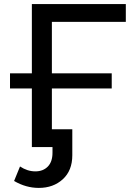

<svg xmlns="http://www.w3.org/2000/svg" viewBox="-20 -720 659 940"><path d="M234 -613V-361H527V-287H234V-87H334V40Q334 115 287.5 157.5Q241 200 170 200Q107 200 49 166L78 95Q114 119 153 119Q191 119 214 95.5Q237 72 237 28V0H136V-287H29V-361H136V-700H596V-613Z"/></svg>

Font: CMG Sans Medium
Style: Regular
Weight: 500
Designer: Julieta Ulanovsky
Foundry: Julieta Ulanovsky
Version: Version 7.200